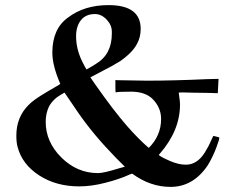

<svg xmlns="http://www.w3.org/2000/svg" viewBox="-20 -716 911 752"><path d="M833 -351 801 -352Q769 -352 735 -353Q701 -354 696 -354Q680 -354 680 -353L681 -346Q682 -339 683.5 -327Q685 -315 685 -306Q685 -205 606 -114Q602 -110 602 -109Q610 -101 647 -85Q680 -71 707 -71Q730 -71 747 -82Q766 -93 782 -118.5Q798 -144 806 -164L815 -183Q815 -184 821 -182.5Q827 -181 833 -179.5Q839 -178 839 -177Q839 -169 828 -140Q815 -104 794 -69Q737 16 648 16Q569 16 499 -35Q497 -37 489 -33Q445 -13 392 0Q339 14 290 14Q200 14 133.5 -29Q67 -72 49 -140Q44 -158 44 -185Q44 -257 92 -305Q110 -323 141.5 -342.5Q173 -362 194.5 -374Q216 -386 216 -388Q185 -459 185 -510Q185 -603 246 -647Q310 -696 405 -696Q531 -696 531 -603Q531 -570 517 -545Q500 -511 450 -476Q423 -459 370 -432L334 -413L354 -384Q424 -284 478 -222Q523 -171 560 -139L563 -137Q611 -185 611 -250Q611 -295 577 -329Q549 -356 496 -357Q439 -357 433 -354Q432 -354 432 -379V-403L437 -402Q452 -402 494 -401Q536 -400 557 -400Q658 -400 791 -406Q809 -407 831 -407H836Q833 -352 833 -351ZM418 -592Q418 -618 397.5 -639.5Q377 -661 352 -661Q316 -661 297 -637Q278 -613 278 -574Q278 -524 302 -475Q316 -447 319 -444Q346 -459 356 -466Q418 -503 418 -584ZM159 -239Q159 -160 220.5 -99Q282 -38 364 -38Q386 -38 447 -57L469 -63L434 -98Q346 -188 286 -275Q248 -330 235 -350Q234 -353 232 -353Q226 -350 220 -346Q188 -328 172 -299Q159 -272 159 -239Z"/></svg>

Font: MathJax_Fraktur
Style: Bold
Weight: 700
Version: Version 1.1